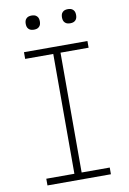

<svg xmlns="http://www.w3.org/2000/svg" viewBox="-100 -984 699 1043"><g transform="rotate(-10 250.0 -462.0)"><path d="M75 0V-37H230V-698H75V-735H425V-698H270V-37H425V0ZM350 -846Q342 -846 334.5 -848Q327 -850 321 -856Q315 -862 313 -869.5Q311 -877 311 -885Q311 -893 313 -900.5Q315 -908 321 -914Q327 -920 334.5 -922Q342 -924 350 -924Q358 -924 365.5 -922Q373 -920 379 -914Q385 -908 387 -900.5Q389 -893 389 -885Q389 -877 387 -869.5Q385 -862 379 -856Q373 -850 365.5 -848Q358 -846 350 -846ZM150 -846Q142 -846 134.5 -848Q127 -850 121 -856Q115 -862 113 -869.5Q111 -877 111 -885Q111 -893 113 -900.5Q115 -908 121 -914Q127 -920 134.5 -922Q142 -924 150 -924Q158 -924 165.5 -922Q173 -920 179 -914Q185 -908 187 -900.5Q189 -893 189 -885Q189 -877 187 -869.5Q185 -862 179 -856Q173 -850 165.5 -848Q158 -846 150 -846Z"/></g></svg>

Font: Iosevka Slab Extralight
Style: Regular
Weight: 200
Monospace: yes
Designer: Belleve Invis
Foundry: Belleve Invis
Version: Version 11.1.1; ttfautohint (v1.8.3)